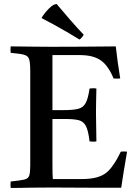

<svg xmlns="http://www.w3.org/2000/svg" viewBox="-20 -931 680 952"><path d="M33 1Q31 -14 33 -31Q80 -36 100 -40.5Q120 -45 125 -60.5Q130 -76 130 -111V-576Q130 -618 125 -636Q120 -654 99.5 -659.5Q79 -665 33 -669Q31 -684 33 -701Q59 -701 78.5 -700.5Q98 -700 118 -700Q138 -700 166 -699.5Q194 -699 237 -699Q316 -699 385 -699.5Q454 -700 500 -700.5Q546 -701 554 -701Q558 -664 563.5 -625Q569 -586 576 -542Q559 -540 543 -542Q531 -572 515 -595Q499 -618 482 -630Q463 -644 436.5 -651Q410 -658 371 -658H240V-385H295Q343 -385 368 -391.5Q393 -398 405 -420.5Q417 -443 424 -492Q442 -495 458 -492Q457 -448 456.5 -424.5Q456 -401 456 -390Q456 -379 456 -372Q456 -366 456 -362L458 -230Q443 -227 424 -230Q418 -283 406 -306Q394 -329 370.5 -335Q347 -341 304 -341H240V-124Q240 -90 240.5 -69.5Q241 -49 242 -43H379Q429 -43 459.5 -51.5Q490 -60 510 -77Q524 -88 543 -115.5Q562 -143 579 -179Q595 -181 610 -179Q600 -123 593 -78Q586 -33 581 0Q536 0 483 0Q430 0 377 -0.5Q324 -1 280.5 -1Q237 -1 211 -1Q164 -1 134.5 -0.5Q105 0 82.5 0.5Q60 1 33 1ZM187 -841V-844Q202 -868 223.5 -889.5Q245 -911 261 -911Q289 -878 325 -836Q361 -794 395 -759Q385 -741 374 -735Q347 -752 311.5 -772.5Q276 -793 242.5 -811.5Q209 -830 187 -841Z"/></svg>

Font: Tiro Bangla
Style: Regular
Weight: 400
Designer: Bangla: John Hudson & Fiona Ross. Latin: John Hudson.
Foundry: Tiro Typeworks Ltd.
Version: Version 1.60